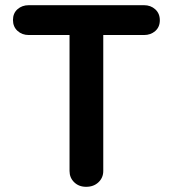

<svg xmlns="http://www.w3.org/2000/svg" viewBox="-20 -720 666 740"><path d="M312 0Q284 0 266 -17.5Q248 -35 248 -61V-641H378V-61Q378 -35 359.5 -17.5Q341 0 312 0ZM535 -585H91Q65 -585 47.5 -601Q30 -617 30 -643Q30 -669 47.5 -684.5Q65 -700 91 -700H535Q561 -700 578.5 -684Q596 -668 596 -642Q596 -616 578.5 -600.5Q561 -585 535 -585Z"/></svg>

Font: Quicksand Variable Light
Style: Regular
Weight: 300
Designer: Andrew Paglinawan
Foundry: Andrew Paglinawan
Version: Version 3.004